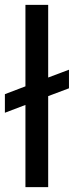

<svg xmlns="http://www.w3.org/2000/svg" viewBox="-32 -765 302 785"><path d="M72 0H165V-372L250 -404V-480L165 -448V-745H72V-412L-12 -380V-304L72 -336Z"/></svg>

Font: Plus Jakarta Sans Medium
Style: Regular
Weight: 500
Designer: Gumpita Rahayu
Foundry: Tokotype
Version: Version 2.004; ttfautohint (v1.8.3)